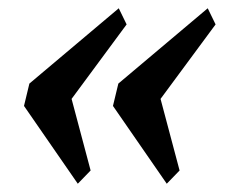

<svg xmlns="http://www.w3.org/2000/svg" viewBox="-20 -512 545 464"><path d="M38 -256 51 -310 267 -492 286 -453 153 -273 199 -100 168 -68ZM253 -256 266 -310 482 -492 501 -453 368 -273 414 -100 383 -68Z"/></svg>

Font: IBM Plex Serif SmBld
Style: Italic
Weight: 600
Italic angle: -14°
Designer: Mike Abbink, Paul van der Laan, Pieter van Rosmalen
Foundry: Bold Monday
Version: Version 3.001